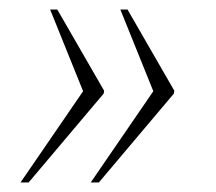

<svg xmlns="http://www.w3.org/2000/svg" viewBox="-20 -471 453 402"><path d="M170 -89 301 -280 232 -451H247L345 -281L344 -275L187 -89ZM23 -89 154 -280 85 -451H100L198 -281L197 -275L40 -89Z"/></svg>

Font: Noto Serif Display Condensed ExtraLight
Style: Italic
Weight: 200
Width: 3
Italic angle: -12°
Designer: Monotype Design Team
Foundry: Monotype Imaging Inc.
Version: Version 2.009